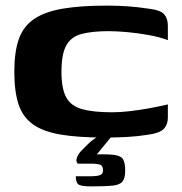

<svg xmlns="http://www.w3.org/2000/svg" viewBox="-20 -485 647 684"><path d="M31 -230Q31 -300 47 -345.5Q63 -391 101 -417Q139 -443 202.5 -454Q266 -465 360 -465Q400 -465 435.5 -462.5Q471 -460 510 -454Q552 -449 565 -434Q578 -419 578 -393V-342Q549 -353 510.5 -360Q472 -367 434 -370.5Q396 -374 367 -374Q308 -374 270.5 -364Q233 -354 216 -323Q199 -292 199 -229Q199 -169 216 -138Q233 -107 273 -96Q313 -85 379 -85Q407 -85 438.5 -88.5Q470 -92 504.5 -98Q539 -104 578 -113V-66Q578 -42 564 -26.5Q550 -11 507 -5Q469 1 431.5 3Q394 5 354 5Q259 5 196.5 -5.5Q134 -16 97.5 -42Q61 -68 46 -113.5Q31 -159 31 -230ZM304 179Q269 179 259.5 172Q250 165 250 143Q253 143 265 143Q277 143 300 143Q327 143 337 138.5Q347 134 347 122Q347 106 337.5 102Q328 98 300 98H257Q256 98 253.5 93Q251 88 253.5 78.5Q256 69 266 56Q273 49 281 40.5Q289 32 298.5 23.5Q308 15 317.5 8.5Q327 2 335 -1H379L325 65Q369 64 390.5 67.5Q412 71 419 83.5Q426 96 426 123Q426 150 416 162Q406 174 380 176.5Q354 179 304 179Z"/></svg>

Font: r_Genos
Style: Bold
Weight: 700
Designer: Robert E. Leuschke
Foundry: Robert E. Leuschke
Version: Version 2.000;June 29, 2024;FontCreator 14.0.0.2814 32-bit